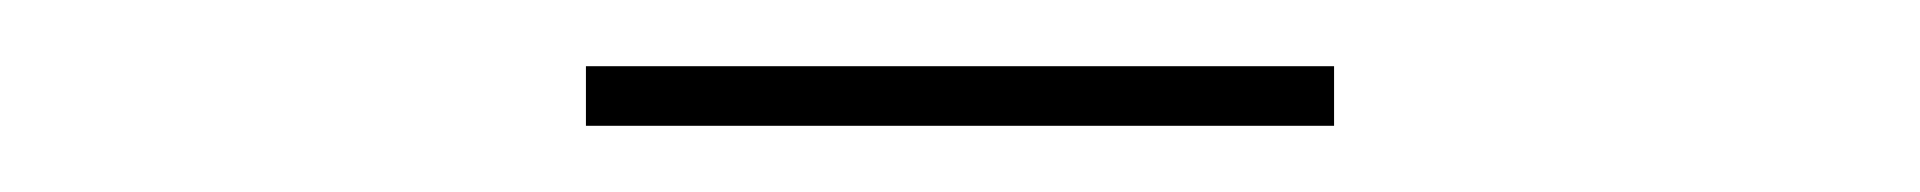

<svg xmlns="http://www.w3.org/2000/svg" viewBox="-20 -696 580 58"><path d="M157 -676H383V-658H157Z"/></svg>

Font: IBM Plex Sans Condensed Thin
Style: Regular
Weight: 100
Width: 3
Designer: Mike Abbink, Paul van der Laan, Pieter van Rosmalen
Foundry: Bold Monday
Version: Version 1.3